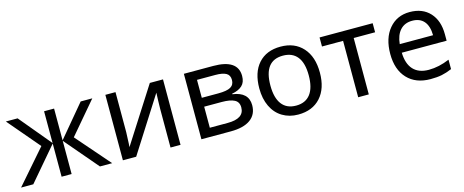

<svg xmlns="http://www.w3.org/2000/svg" viewBox="-35 -1027 3674 1519"><g transform="rotate(-15 1802.0 -268.0)"><path d="M333 -536.1H415V-275.9L632.8 -536.1H728L506.8 -275.9L747.1 0H647L415 -272V0H333V-272L101.1 0H1L241.2 -275.9Q89.8 -455.6 20 -536.1H116.2L333 -275.9Z M918 -536.1V-209L914.1 -114.3L912.1 -86.9L1199.2 -536.1H1307.1V0H1225.1V-315.9L1226.6 -383.8L1229 -448.2L943.8 0H835V-536.1Z M1716.3 -462.9H1565.9V-315.9H1700.2Q1772 -315.9 1802.5 -333.7Q1833 -351.6 1833 -391.1Q1833 -430.7 1804 -446.8Q1774.9 -462.9 1716.3 -462.9ZM1848.1 -162.1Q1848.1 -207 1813 -225.1Q1777.8 -243.2 1710 -243.2H1565.9V-70.8H1711.9Q1848.1 -70.8 1848.1 -162.1ZM1936 -157.2Q1936 -81.1 1880.1 -40.5Q1824.2 0 1719.2 0H1478V-536.1H1718.3Q1918.9 -536.1 1918.9 -400.9Q1918.9 -349.1 1889.6 -322Q1860.4 -294.9 1806.2 -285.2V-280.8Q1936 -263.2 1936 -157.2Z M2115.2 -269Q2115.2 -168 2155 -115.5Q2194.8 -63 2272 -63Q2349.1 -63 2389.2 -115.5Q2429.2 -168 2429.2 -269Q2429.2 -370.1 2388.9 -421.1Q2348.6 -472.2 2271 -472.2Q2115.2 -472.2 2115.2 -269ZM2270 9.8Q2197.3 9.8 2141.1 -24.2Q2085 -58.1 2054.7 -121.6Q2024.4 -185.1 2024.4 -269Q2024.4 -399.9 2089.8 -472.9Q2155.3 -545.9 2271 -545.9Q2386.7 -545.9 2453.4 -471.4Q2520 -397 2520 -267.3Q2520 -137.7 2453.6 -64Q2387.2 9.8 2270 9.8Z M3024.4 -461.9H2849.1V0H2762.2V-461.9H2589.4V-536.1H3024.4Z M3188.5 -320.8H3461.4Q3460.4 -396 3426.8 -435.1Q3393.1 -474.1 3330.8 -474.1Q3268.6 -474.1 3231.9 -433.6Q3195.3 -393.1 3188.5 -320.8ZM3529.3 -102.1V-24.9Q3484.9 -5.9 3445.8 2Q3406.7 9.8 3353.5 9.8Q3232.9 9.8 3164.3 -63.2Q3095.7 -136.2 3095.7 -264.6Q3095.7 -393.1 3159.7 -469.5Q3223.6 -545.9 3328.6 -545.9Q3433.6 -545.9 3493.7 -480.7Q3553.7 -415.5 3553.7 -304.2V-251H3186.5Q3189 -159.7 3232.9 -112.3Q3276.9 -64.9 3359.4 -64.9Q3441.9 -64.9 3529.3 -102.1Z"/></g></svg>

Font: NotoSans
Style: Regular
Weight: 400
Designer: Monotype Design team
Foundry: Monotype Imaging Inc.
Version: Version 1.04